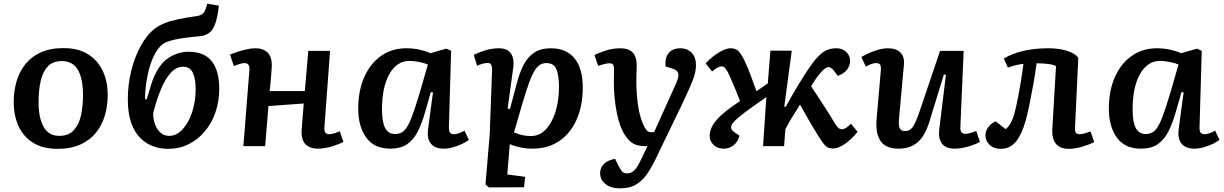

<svg xmlns="http://www.w3.org/2000/svg" viewBox="-20 -799 6695 1050"><path d="M295 15Q216 15 162.5 -17.5Q109 -50 82 -108Q55 -166 55 -243Q55 -300 70 -352.5Q85 -405 117.5 -446.5Q150 -488 202 -512Q254 -536 328 -536Q443 -536 506 -465.5Q569 -395 569 -279Q569 -222 554 -169.5Q539 -117 506.5 -75.5Q474 -34 421.5 -9.5Q369 15 295 15ZM304 -56Q356 -56 384.5 -88Q413 -120 423.5 -171Q434 -222 434 -279Q434 -367 406.5 -416Q379 -465 318 -465Q269 -465 241.5 -436Q214 -407 202.5 -356.5Q191 -306 191 -239Q191 -153 219 -104.5Q247 -56 304 -56Z M899 15Q857 15 818 1Q779 -13 747.5 -44Q716 -75 697.5 -127Q679 -179 679 -256Q679 -337 698 -413Q717 -489 750 -548.5Q783 -608 824 -641Q848 -659 878.5 -671.5Q909 -684 953.5 -693.5Q998 -703 1061 -712Q1084 -716 1095 -731Q1106 -746 1113 -779L1177 -768Q1167 -678 1144.5 -642Q1122 -606 1074 -601Q984 -593 936.5 -582.5Q889 -572 869 -557Q847 -540 829 -507.5Q811 -475 798.5 -432.5Q786 -390 779.5 -344.5Q773 -299 773 -257L782 -255L807 -338Q840 -438 894 -477Q948 -516 1011 -516Q1098 -516 1138.5 -463.5Q1179 -411 1179 -314Q1179 -245 1158.5 -185.5Q1138 -126 1100.5 -81Q1063 -36 1012 -10.5Q961 15 899 15ZM981 -434Q945 -434 915 -402Q885 -370 861 -313Q837 -256 818 -181Q817 -150 827 -121.5Q837 -93 856.5 -74.5Q876 -56 905 -56Q946 -56 978.5 -91.5Q1011 -127 1030.5 -185Q1050 -243 1050 -312Q1050 -366 1035 -400Q1020 -434 981 -434Z M1641 -233 1448 -219 1430 0H1311L1344 -417Q1347 -454 1317 -454Q1299 -454 1259 -438L1238 -500Q1253 -507 1277 -515Q1301 -523 1327.5 -529Q1354 -535 1376 -535Q1422 -535 1445.5 -509.5Q1469 -484 1466 -431Q1464 -397 1461 -362.5Q1458 -328 1455 -301H1647L1666 -521H1785L1754 -102Q1751 -65 1780 -65Q1790 -65 1804 -69Q1818 -73 1838 -81L1858 -23Q1834 -10 1793.5 2Q1753 14 1721 14Q1621 14 1630 -93Z M2435 -107Q2434 -83 2440.5 -74Q2447 -65 2462 -65Q2472 -65 2489 -70Q2506 -75 2520 -85L2544 -34Q2530 -23 2507 -12Q2484 -1 2457.5 6.5Q2431 14 2407 14Q2359 14 2336.5 -13.5Q2314 -41 2321 -94L2348 -294L2336 -295L2306 -190Q2288 -126 2265 -80.5Q2242 -35 2206.5 -10.5Q2171 14 2114 14Q2026 14 1982.5 -47Q1939 -108 1939 -204Q1939 -304 1972.5 -378.5Q2006 -453 2065 -494Q2124 -535 2202 -535Q2241 -535 2276 -527Q2311 -519 2334 -508L2421 -533L2447 -521ZM2141 -66Q2172 -66 2192 -86.5Q2212 -107 2231.5 -158Q2251 -209 2278 -301L2320 -446Q2303 -454 2273 -460Q2243 -466 2219 -466Q2151 -466 2110 -395Q2069 -324 2069 -200Q2069 -131 2086.5 -98.5Q2104 -66 2141 -66Z M2671 -414Q2673 -455 2647 -455Q2636 -455 2617.5 -450Q2599 -445 2589 -439L2571 -499Q2596 -512 2633 -523.5Q2670 -535 2709 -535Q2754 -535 2773.5 -507.5Q2793 -480 2787 -431L2756 -205L2769 -203L2805 -339Q2821 -401 2843.5 -444.5Q2866 -488 2902 -511.5Q2938 -535 2993 -535Q3076 -535 3121.5 -480.5Q3167 -426 3167 -320Q3167 -222 3134 -146.5Q3101 -71 3039.5 -28.5Q2978 14 2891 14Q2855 14 2820.5 6Q2786 -2 2768 -11L2754 155L2852 168L2846 225L2654 226L2635 210L2658 -63ZM2968 -454Q2950 -454 2935 -446Q2920 -438 2905 -415Q2890 -392 2873.5 -347Q2857 -302 2835 -227L2791 -75Q2808 -67 2832 -61Q2856 -55 2883 -55Q2931 -55 2965.5 -92Q3000 -129 3018.5 -190Q3037 -251 3037 -324Q3037 -383 3023.5 -418.5Q3010 -454 2968 -454Z M3572 57Q3549 106 3523.5 145.5Q3498 185 3462 208Q3426 231 3370 231Q3322 231 3292 208Q3262 185 3262 148Q3262 116 3285 95.5Q3308 75 3344 70L3360 103Q3373 128 3382 138.5Q3391 149 3409 149Q3432 149 3448.5 133Q3465 117 3484 77L3521 0H3506Q3469 0 3444.5 -13Q3420 -26 3398 -60Q3369 -103 3353 -182.5Q3337 -262 3337 -356Q3337 -372 3337.5 -390Q3338 -408 3338 -423Q3338 -440 3331.5 -446.5Q3325 -453 3312 -453Q3300 -453 3282 -448Q3264 -443 3251 -439L3231 -498Q3251 -509 3291.5 -522Q3332 -535 3372 -535Q3419 -535 3440.5 -511Q3462 -487 3462 -445Q3462 -428 3461 -409Q3460 -390 3460 -365Q3460 -286 3469.5 -221.5Q3479 -157 3501 -111Q3512 -89 3520.5 -82.5Q3529 -76 3543 -76H3557L3677 -342Q3693 -377 3689.5 -396Q3686 -415 3657 -424L3620 -435Q3615 -481 3636 -508Q3657 -535 3701 -535Q3739 -535 3762.5 -510.5Q3786 -486 3786 -444Q3787 -408 3768.5 -360Q3750 -312 3712 -233Z M4269 -216 4277 -215Q4315 -284 4347.5 -337.5Q4380 -391 4402 -423Q4438 -478 4472 -506.5Q4506 -535 4553 -535Q4588 -535 4608.5 -514.5Q4629 -494 4629 -466Q4629 -440 4611.5 -417.5Q4594 -395 4562 -384L4542 -410Q4528 -430 4512.5 -432Q4497 -434 4471 -405Q4460 -393 4447 -375.5Q4434 -358 4416 -327Q4429 -307 4447 -280Q4465 -253 4482.5 -225.5Q4500 -198 4513 -178Q4535 -141 4546.5 -123Q4558 -105 4566 -98.5Q4574 -92 4586 -92Q4603 -92 4634 -122L4670 -78Q4632 -32 4597 -9.5Q4562 13 4538 13Q4520 13 4508.5 8Q4497 3 4484.5 -12.5Q4472 -28 4453 -59Q4431 -94 4405 -139Q4379 -184 4355 -227Q4328 -185 4309 -153Q4290 -121 4275 -92L4268 0H4153L4171 -268Q4097 -217 4055 -185.5Q4013 -154 3995.5 -135Q3978 -116 3978 -104Q3978 -88 3996 -76L4024 -57Q4017 -26 3993.5 -6Q3970 14 3938 14Q3904 14 3882.5 -6.5Q3861 -27 3861 -56Q3861 -100 3900 -144.5Q3939 -189 4027 -246Q4016 -276 4002.5 -309Q3989 -342 3971 -382Q3959 -409 3949 -422.5Q3939 -436 3927 -436Q3917 -436 3905.5 -430Q3894 -424 3874 -408L3839 -453Q3878 -493 3914.5 -514Q3951 -535 3975 -535Q4002 -535 4018 -520Q4034 -505 4055 -460Q4073 -422 4087 -382Q4101 -342 4117 -300L4179 -343L4193 -522H4310Z M4691 -487Q4706 -497 4730.5 -508Q4755 -519 4783 -527Q4811 -535 4835 -535Q4881 -535 4904.5 -511.5Q4928 -488 4923 -442L4897 -156Q4893 -117 4899.5 -99.5Q4906 -82 4930 -82Q4955 -82 4970.5 -103Q4986 -124 5008 -187L5121 -521H5250L5232 -104Q5230 -67 5259 -67Q5279 -67 5319 -83L5339 -23Q5325 -15 5302 -6.5Q5279 2 5253 8Q5227 14 5203 14Q5149 14 5129.5 -16.5Q5110 -47 5117 -96L5153 -390L5142 -392L5064 -138Q5039 -55 4998 -20.5Q4957 14 4895 14Q4824 14 4795.5 -28Q4767 -70 4774 -150L4797 -413Q4799 -437 4793 -445.5Q4787 -454 4771 -454Q4747 -454 4715 -434Z M5470 -479Q5512 -505 5573.5 -520Q5635 -535 5713 -535Q5771 -535 5814.5 -521.5Q5858 -508 5877 -483L5859 -102Q5858 -82 5863.5 -73.5Q5869 -65 5885 -65Q5895 -65 5909 -69Q5923 -73 5944 -80L5964 -22Q5939 -9 5899.5 3Q5860 15 5826 15Q5729 15 5735 -95L5755 -437Q5747 -444 5716.5 -448.5Q5686 -453 5649 -453Q5642 -400 5631.5 -341Q5621 -282 5610 -228.5Q5599 -175 5589 -139Q5567 -62 5535 -23.5Q5503 15 5453 15Q5415 15 5392 -7Q5369 -29 5369 -59Q5369 -83 5385 -104Q5401 -125 5425 -136L5479 -93Q5494 -102 5507.5 -127Q5521 -152 5529 -184Q5536 -210 5545 -255Q5554 -300 5562.5 -351.5Q5571 -403 5577 -450Q5558 -448 5533 -442Q5508 -436 5492 -429Z M6540 -107Q6539 -83 6545.5 -74Q6552 -65 6567 -65Q6577 -65 6594 -70Q6611 -75 6625 -85L6649 -34Q6635 -23 6612 -12Q6589 -1 6562.5 6.5Q6536 14 6512 14Q6464 14 6441.5 -13.5Q6419 -41 6426 -94L6453 -294L6441 -295L6411 -190Q6393 -126 6370 -80.5Q6347 -35 6311.5 -10.5Q6276 14 6219 14Q6131 14 6087.5 -47Q6044 -108 6044 -204Q6044 -304 6077.5 -378.5Q6111 -453 6170 -494Q6229 -535 6307 -535Q6346 -535 6381 -527Q6416 -519 6439 -508L6526 -533L6552 -521ZM6246 -66Q6277 -66 6297 -86.5Q6317 -107 6336.5 -158Q6356 -209 6383 -301L6425 -446Q6408 -454 6378 -460Q6348 -466 6324 -466Q6256 -466 6215 -395Q6174 -324 6174 -200Q6174 -131 6191.5 -98.5Q6209 -66 6246 -66Z"/></svg>

Font: Literata 7pt SemiBold
Style: Italic
Weight: 600
Italic angle: -2°
Designer: Latin by Veronika Burian and Jose Scaglione. Greek by Irene Vlachou. Cyrillic by Vera Evstafieva
Foundry: TypeTogether
Version: Version 3.002